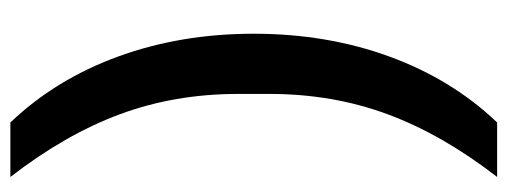

<svg xmlns="http://www.w3.org/2000/svg" viewBox="-324 -530 978 370"><g transform="rotate(90 165.0 -345.0)"><path d="M45 -345Q45 -486 89 -606.5Q133 -727 216 -814H321Q239 -708 200 -602.5Q161 -497 161 -375V-315Q161 -193 200 -87.5Q239 18 321 124H216Q133 37 89 -83.5Q45 -204 45 -345Z"/></g></svg>

Font: Mozilla Text BETA SemiBold
Style: Regular
Weight: 600
Designer: Studio DRAMA
Foundry: Studio DRAMA
Version: Version 0.100